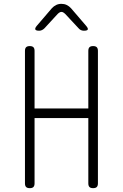

<svg xmlns="http://www.w3.org/2000/svg" viewBox="-20 -970 640 1000"><path d="M440 -355H160V-15Q160 -2 154 4Q148 10 135 10Q122 10 116 4Q110 -2 110 -15V-705Q110 -718 116 -724Q122 -730 135 -730Q148 -730 154 -724Q160 -718 160 -705V-405H440V-705Q440 -718 446 -724Q452 -730 465 -730Q478 -730 484 -724Q490 -718 490 -705V-15Q490 -2 484 4Q478 10 465 10Q452 10 446 4Q440 -2 440 -15ZM184 -810Q167 -810 164 -816.5Q161 -823 172 -836L250 -927Q260 -938 272.5 -944Q285 -950 300 -950Q315 -950 327.5 -944Q340 -938 350 -927L429 -835Q440 -822 437 -816Q434 -810 417 -810Q409 -810 402 -813Q395 -816 390 -822L320 -897Q309 -908 300 -908Q291 -908 280 -897L212 -823Q206 -817 199 -813.5Q192 -810 184 -810Z"/></svg>

Font: Maple Mono NL Thin
Style: Regular
Weight: 250
Monospace: yes
Designer: subframe7536
Version: Version 7.000